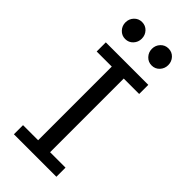

<svg xmlns="http://www.w3.org/2000/svg" viewBox="-288 -993 1053 1053"><g transform="rotate(45 238.0 -466.5)"><path d="M68.4 -712.9H397.9V-642.1H278.3V-70.8H397.9V0H68.4V-70.8H185.5V-642.1H68.4ZM272 -866.7Q272 -894 290.3 -913.3Q308.6 -932.6 335.4 -932.6Q362.8 -932.6 380.9 -913.3Q398.9 -894 398.9 -866.7Q398.9 -839.8 380.9 -820.3Q362.8 -800.8 335.4 -800.8Q308.6 -800.8 290.3 -820.3Q272 -839.8 272 -866.7ZM66.9 -866.7Q66.9 -894 85.2 -913.3Q103.5 -932.6 130.4 -932.6Q157.7 -932.6 175.8 -913.3Q193.8 -894 193.8 -866.7Q193.8 -839.8 175.8 -820.3Q157.7 -800.8 130.4 -800.8Q103.5 -800.8 85.2 -820.3Q66.9 -839.8 66.9 -866.7Z"/></g></svg>

Font: Andika LitF DSA DSG
Style: Regular
Weight: 400
Designer: Victor Gaultney, Annie Olsen, Julie Remington, Don Collingsworth, Eric Hays, Becca Hirsbrunner
Foundry: SIL International
Version: Version 6.200 ; LitF DSA DSG; ttfautohint (v1.8.3.10-c5d8)